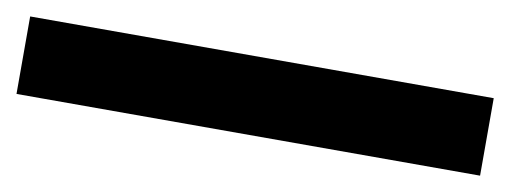

<svg xmlns="http://www.w3.org/2000/svg" viewBox="-28 -58 710 267"><g transform="rotate(10 327.5 75.5)"><path d="M-0.5 130.4H654.1V21H-0.5Z"/></g></svg>

Font: Anybody Thin
Style: Regular
Weight: 100
Designer: Tyler Finck
Foundry: Etcetera Type Company
Version: Version 1.114;gftools[0.9.25]